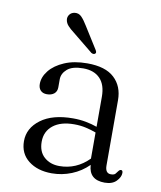

<svg xmlns="http://www.w3.org/2000/svg" viewBox="-79 -741 684 815"><g transform="rotate(10 263.0 -333.0)"><path d="M59.5 -103.5Q59.5 -159.5 109.8 -197Q160 -234.5 248.5 -234.5Q278 -234.5 304.2 -229.5Q330.5 -224.5 352.5 -216.5V-346Q352.5 -397.5 326.8 -424.2Q301 -451 254 -451Q207.5 -451 185.5 -432Q163.5 -413 163.5 -387.5V-353.5Q163.5 -335.5 151.8 -325.8Q140 -316 120.5 -316Q103 -316 93.2 -326.2Q83.5 -336.5 83.5 -354Q83.5 -384 105.8 -411.8Q128 -439.5 169.2 -457.2Q210.5 -475 267.5 -475Q346 -475 384.2 -439.2Q422.5 -403.5 422.5 -343.5V-62.5Q422.5 -28.5 447 -28.5Q461 -28.5 466.2 -34.5Q471.5 -40.5 475.5 -46.5Q481 -54 486.5 -54Q494.5 -54 494.5 -42.5Q494.5 -24.5 477.2 -6.8Q460 11 427 11Q359.5 11 356 -53Q325 -22 284 -5.5Q243 11 199 11Q137.5 11 98.5 -19.5Q59.5 -50 59.5 -103.5ZM134 -114Q134 -71 160 -48Q186 -25 225.5 -25Q298.5 -25 352.5 -79.5V-192Q331 -200 307.8 -205.2Q284.5 -210.5 257.5 -210.5Q199.5 -210.5 166.8 -184.5Q134 -158.5 134 -114ZM233 -631 292 -537Q294.5 -533 295.5 -528.8Q296.5 -524.5 293 -521.5Q287 -516 276.5 -521.5L188 -593.5Q172 -605.5 161.8 -616.8Q151.5 -628 149.5 -641.5Q147.5 -654 155.2 -664.5Q163 -675 177.5 -677Q195 -679 207.2 -666.2Q219.5 -653.5 233 -631Z"/></g></svg>

Font: Fraunces 9pt Light
Style: Regular
Weight: 300
Version: Version 1.000;[0bf87f6ff]